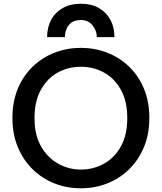

<svg xmlns="http://www.w3.org/2000/svg" viewBox="-20 -1005 872 1035"><path d="M416 10Q341 10 274.5 -16Q208 -42 157 -91.5Q106 -141 76.5 -211Q47 -281 47 -369Q47 -458 76.5 -528Q106 -598 157.5 -647Q209 -696 275.5 -721.5Q342 -747 416 -747Q490 -747 556.5 -721.5Q623 -696 674.5 -647Q726 -598 755.5 -528Q785 -458 785 -369Q785 -281 755.5 -211Q726 -141 675 -91.5Q624 -42 557.5 -16Q491 10 416 10ZM416 -91Q484 -91 541 -123Q598 -155 632 -216.5Q666 -278 666 -368Q666 -459 632 -520.5Q598 -582 541.5 -613.5Q485 -645 416 -645Q347 -645 290.5 -613.5Q234 -582 200 -520.5Q166 -459 166 -368Q166 -278 201 -216.5Q236 -155 293 -123Q350 -91 416 -91ZM234 -805Q234 -857 255.5 -897.5Q277 -938 318 -961.5Q359 -985 416 -985Q473 -985 513.5 -961.5Q554 -938 575.5 -897.5Q597 -857 597 -805H502Q502 -838 479.5 -867.5Q457 -897 416 -897Q384 -897 365 -883Q346 -869 338 -848Q330 -827 330 -805Z"/></svg>

Font: Alata
Style: Regular
Weight: 400
Designer: Spyros Zevelakis, Eben Sorkin
Foundry: Spyros Zevelakis
Version: Version 1.005; ttfautohint (v1.8.4.7-5d5b)